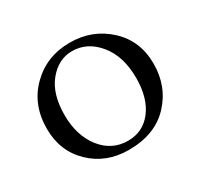

<svg xmlns="http://www.w3.org/2000/svg" viewBox="-110 -606 782 752"><g transform="rotate(-30 281.5 -230.0)"><path d="M273.9 -437Q212.9 -437 168.5 -383.5Q124 -330.1 124 -233.9Q124 -142.1 170.4 -82.5Q216.8 -22.9 290 -22.9Q357.9 -22.9 398.9 -76.4Q439.9 -129.9 439.9 -221.2Q439.9 -318.4 391.4 -377.7Q342.8 -437 273.9 -437ZM526.9 -234.9Q526.9 -131.8 460 -61Q393.1 9.8 274.9 9.8Q172.9 9.8 105 -55.7Q37.1 -121.1 37.1 -222.2Q37.1 -331.1 107.7 -400.6Q178.2 -470.2 283.2 -470.2Q384.3 -470.2 455.6 -404.5Q526.9 -338.9 526.9 -234.9Z"/></g></svg>

Font: Linux Libertine Capitals
Style: Small Caps
Weight: 400
Designer: Philipp H. Poll
Foundry: Philipp H. Poll
Version: Version 5.1.3